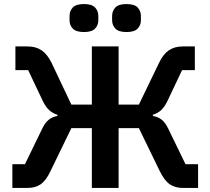

<svg xmlns="http://www.w3.org/2000/svg" viewBox="-20 -927 1038 947"><path d="M41 0V-117H103L189 -294Q203 -323 221 -337Q239 -351 263 -355V-361Q241 -368 224 -382.5Q207 -397 192 -427L119 -581H56V-698H116Q157 -698 185 -679Q213 -660 234 -618L332 -411H433V-698H565V-411H665L765 -618Q785 -660 813 -679Q841 -698 882 -698H941V-581H878L805 -427Q790 -397 773.5 -382.5Q757 -368 734 -361V-355Q759 -351 777 -337Q795 -323 809 -294L895 -117H957V0H882Q844 0 817.5 -18Q791 -36 768 -83L665 -295H565V0H433V-295H332L229 -83Q207 -36 180.5 -18Q154 0 116 0ZM394 -769Q355 -769 339 -786Q323 -803 323 -827V-848Q323 -873 339 -890Q355 -907 394 -907Q433 -907 449 -890Q465 -873 465 -848V-827Q465 -803 449 -786Q433 -769 394 -769ZM604 -769Q565 -769 549 -786Q533 -803 533 -827V-848Q533 -873 549 -890Q565 -907 604 -907Q643 -907 659 -890Q675 -873 675 -848V-827Q675 -803 659 -786Q643 -769 604 -769Z"/></svg>

Font: IBM Plex Sans SemiBold
Style: Regular
Weight: 600
Designer: Mike Abbink, Paul van der Laan, Pieter van Rosmalen
Foundry: Bold Monday
Version: Version 3.201